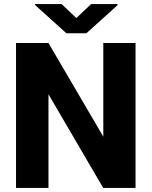

<svg xmlns="http://www.w3.org/2000/svg" viewBox="-20 -922 744 942"><path d="M645 -710.9V0H486.3L217.8 -459.5V0H58.6V-710.9H217.8L486.8 -251.5V-710.9ZM282.2 -901.9 354.5 -833.5 426.8 -901.9H556.6V-896.5L403.8 -758.8H305.7L151.9 -897.5V-901.9Z"/></svg>

Font: Vazirmatn RD ExtraBold
Style: Regular
Weight: 800
Designer: Saber Rastikerdar
Foundry: Saber Rastikerdar
Version: Version 32.102